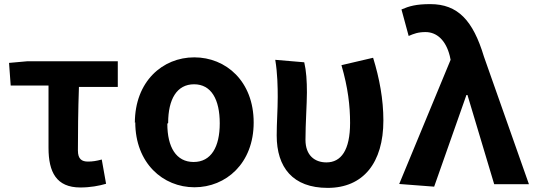

<svg xmlns="http://www.w3.org/2000/svg" viewBox="-20 -855 2601 934"><path d="M32 -439H216V-136C216 -18 254 57 371 57C419 57 462 49 496 39L475 -79C449 -72 430 -69 408 -69C378 -69 359 -81 359 -123C359 -208 360 -319 364 -432H553V-557H113L24 -549Z M638 -261C638 -61 773 56 926 56C1079 56 1214 -60 1214 -259C1214 -460 1079 -576 925 -576C771 -576 636 -459 636 -257ZM798 -257C798 -372 840 -445 924 -445C1008 -445 1049 -371 1049 -255C1049 -140 1007 -67 922 -67C837 -67 794 -139 794 -253Z M1319 -564C1330 -498 1331 -431 1331 -383C1331 -320 1326 -258 1326 -196C1326 -41 1404 59 1574 59C1747 59 1845 -63 1845 -269C1845 -371 1826 -474 1795 -574L1641 -538C1673 -428 1683 -340 1683 -257C1683 -124 1639 -65 1568 -65C1511 -65 1466 -99 1466 -175C1466 -253 1473 -351 1473 -405C1473 -461 1470 -510 1460 -552Z M1922 40 2092 53 2249 -393H2254L2384 41H2553L2334 -580C2281 -756 2207 -835 2073 -835C2004 -835 1970 -825 1933 -809L1968 -680C1993 -691 2014 -699 2050 -699C2105 -699 2149 -659 2168 -583L2172 -564Z"/></svg>

Font: GenEiGothic-pro-Regular
Style: Bold
Weight: 700
Designer: Ryoko NISHIZUKA (kana & ideographs); Paul D. Hunt (Latin, Greek & Cyrillic); Wenlong ZHANG (bopomofo); Sandoll Communica
Foundry: Adobe Systems Incorporated; o_tamon
Version: Version 1.000.140830